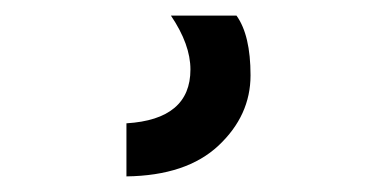

<svg xmlns="http://www.w3.org/2000/svg" viewBox="-20 31 484 246"><path d="M283 51Q301 76 301 127.5Q301 179 260 217.5Q219 256 142 257V189Q224 184 224 120Q224 88 199 51Z"/></svg>

Font: Hind Colombo Medium
Style: Regular
Weight: 500
Designer: Jyotish Sonowal, Aditi Pimprikar
Foundry: Indian Type Foundry
Version: Version 1.000;PS 1.0;hotconv 1.0.86;makeotf.lib2.5.63406; tt